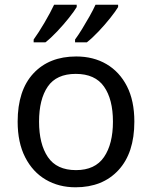

<svg xmlns="http://www.w3.org/2000/svg" viewBox="-20 -786 645 816"><path d="M551 -269Q551 -136 483.5 -63Q416 10 301 10Q230 10 174.5 -22.5Q119 -55 87 -117.5Q55 -180 55 -269Q55 -402 122 -474Q189 -546 304 -546Q377 -546 432.5 -513.5Q488 -481 519.5 -419.5Q551 -358 551 -269ZM146 -269Q146 -174 183.5 -118.5Q221 -63 303 -63Q384 -63 422 -118.5Q460 -174 460 -269Q460 -364 422 -418Q384 -472 302 -472Q220 -472 183 -418Q146 -364 146 -269ZM482 -756Q472 -739 449 -710Q426 -681 399 -652.5Q372 -624 349 -606H299V-618Q313 -637 329 -663Q345 -689 360.5 -716.5Q376 -744 386 -766H482ZM306 -756Q296 -739 273 -710Q250 -681 223 -652.5Q196 -624 173 -606H123V-618Q144 -647 169 -689.5Q194 -732 210 -766H306Z"/></svg>

Font: Noto Sans Tifinagh Rhissa Ixa
Style: Regular
Weight: 400
Designer: JamraPatel
Foundry: JamraPatel LLC
Version: Version 2.006; ttfautohint (v1.8.4.7-5d5b)